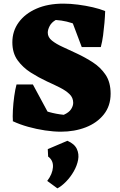

<svg xmlns="http://www.w3.org/2000/svg" viewBox="-20 -706 662 1057"><path d="M315 19Q275 19 228 12Q181 5 134.5 -8Q88 -21 50 -39L101 -177Q133 -145 170.5 -123Q208 -101 249 -89.5Q290 -78 331 -74Q360 -87 371.5 -105Q383 -123 383 -140Q383 -168 363 -187.5Q343 -207 310.5 -223.5Q278 -240 238 -258Q193 -279 149.5 -306.5Q106 -334 77 -374Q48 -414 48 -473Q48 -535 83 -583Q118 -631 181 -658.5Q244 -686 329 -686Q367 -686 409.5 -680.5Q452 -675 491 -666Q530 -657 559 -645L503 -495Q457 -545 403 -568.5Q349 -592 287 -596Q264 -583 253.5 -563Q243 -543 243 -526Q243 -501 266 -482.5Q289 -464 325.5 -447.5Q362 -431 404 -411Q449 -390 491.5 -362.5Q534 -335 561.5 -294Q589 -253 589 -190Q589 -123 551.5 -76Q514 -29 452 -5Q390 19 315 19ZM276 -28 51 -39Q49 -62 51 -100Q53 -138 58.5 -177Q64 -216 71 -241H161ZM430 -447 358 -638 559 -645Q558 -614 555 -579.5Q552 -545 547.5 -511Q543 -477 535 -447ZM296 331 240 290Q269 252 271.5 214.5Q274 177 245 156L243 115L351 69Q390 86 403 114Q416 142 410 174Q404 206 386 237.5Q368 269 343.5 294Q319 319 296 331Z"/></svg>

Font: Eczar ExtraBold
Style: Regular
Weight: 800
Designer: Vaibhav Singh
Foundry: Rosetta Type Foundry
Version: Version 2.000